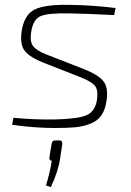

<svg xmlns="http://www.w3.org/2000/svg" viewBox="-20 -514 540 789"><path d="M310 -197 157 -257Q104 -278 82.5 -304Q61 -330 69 -386Q80 -455 123.5 -475.5Q167 -496 264 -494Q360 -493 455 -481L449 -452Q332 -458 265 -459Q179 -461 147.5 -448Q116 -435 108 -382Q102 -343 116 -324.5Q130 -306 171 -290L325 -230Q381 -208 403.5 -182Q426 -156 418 -102Q413 -64 397 -40.5Q381 -17 351 -5.5Q321 6 289.5 9Q258 12 204 12Q124 12 30 -1L35 -30Q118 -22 202 -23Q299 -25 335.5 -40.5Q372 -56 379 -107Q384 -147 368.5 -163.5Q353 -180 310 -197ZM210 63H224Q237 63 236 78L227 137Q220 188 189 255L169 248Q185 196 193 146Q188 147 185 143Q182 139 183 133L192 77Q194 69 197 66Q200 63 210 63Z"/></svg>

Font: Exo 2.0 Extra Light
Style: Italic
Weight: 250
Italic angle: -8°
Designer: Natanael Gama
Version: Version 1.001;PS 001.001;hotconv 1.0.70;makeotf.lib2.5.58329